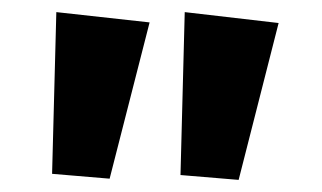

<svg xmlns="http://www.w3.org/2000/svg" viewBox="-20 -755 531 317"><path d="M73 -735 227 -718 161 -460 66 -468ZM285 -735 440 -717 374 -458 278 -466Z"/></svg>

Font: BioRhyme ExtraBold ExtraBold
Style: Regular
Weight: 800
Version: Version 1.600;gftools[0.9.33]